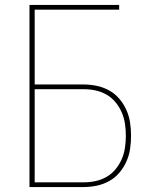

<svg xmlns="http://www.w3.org/2000/svg" viewBox="-20 -755 640 775"><path d="M99 0V-735H461V-716H120V-414H317Q344 -414 370.5 -408.5Q397 -403 420.5 -390Q444 -377 461.5 -356.5Q479 -336 490 -311.5Q501 -287 505 -260.5Q509 -234 509 -207Q509 -180 505 -153.5Q501 -127 490 -102.5Q479 -78 461.5 -57.5Q444 -37 420.5 -24Q397 -11 370.5 -5.5Q344 0 317 0ZM317 -19Q342 -19 365.5 -24Q389 -29 410 -41Q431 -53 446.5 -72Q462 -91 471.5 -113Q481 -135 484.5 -159Q488 -183 488 -207Q488 -231 484.5 -255Q481 -279 471.5 -301Q462 -323 446.5 -342Q431 -361 410 -373Q389 -385 365.5 -390Q342 -395 317 -395H120V-19Z"/></svg>

Font: Iosevka Aile Thin
Style: Regular
Weight: 100
Designer: Belleve Invis
Foundry: Belleve Invis
Version: Version 31.1.0; ttfautohint (v1.8.4)